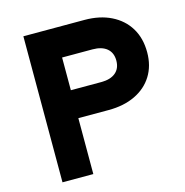

<svg xmlns="http://www.w3.org/2000/svg" viewBox="-115 -908 980 1016"><g transform="rotate(-15 375.0 -400.0)"><path d="M102.9 0V-800H437.6Q521.3 -800 583.5 -769.1Q645.7 -738.3 679.8 -682.3Q713.9 -626.3 713.9 -549.1Q713.9 -475.2 679.8 -420.4Q645.7 -365.7 583.5 -336Q521.3 -306.2 437.6 -306.2H271.8V0ZM271.8 -459.3H438.6Q489 -459.3 517 -482.6Q544.9 -506 544.9 -548.9Q544.9 -591.8 517 -615.2Q489 -638.5 438.6 -638.5H271.8Z"/></g></svg>

Font: Martian Mono SemiExpanded
Style: Regular
Weight: 400
Width: 6
Monospace: yes
Designer: Roman Shamin
Foundry: Evil Martians
Version: Version 1.000